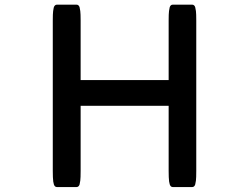

<svg xmlns="http://www.w3.org/2000/svg" viewBox="-20 -750 1040 801"><path d="M200.2 -37.1V-664.1Q200.2 -692.9 201.7 -703.9Q203.1 -714.8 204.1 -717.8Q205.1 -720.7 205.3 -721.4Q205.6 -722.2 206.1 -723.1Q207 -725.1 209 -727.1Q212.4 -730.5 216.8 -730.5H299.8Q304.2 -730.5 307.4 -727.5Q310.5 -724.6 312 -719.7Q313.5 -714.8 314.9 -703.9Q316.4 -692.9 316.4 -664.1V-416H683.6V-664.1Q683.6 -692.9 685.1 -703.9Q686.5 -714.8 688 -719.7Q689.5 -724.6 692.6 -727.5Q695.8 -730.5 700.2 -730.5H782.2Q786.6 -730.5 789.8 -727.5Q793 -724.6 794.4 -719.7Q795.9 -714.8 797.4 -703.9Q798.8 -692.9 798.8 -664.1V-37.1Q798.8 -7.8 797.4 3.4Q795.9 14.6 794.4 19.5Q793 24.4 789.8 27.3Q786.6 30.3 782.2 30.3H700.2Q695.8 30.3 692.4 26.9Q687.5 22 685.5 7.1Q683.6 -7.8 683.6 -37.1V-308.6H316.4V-37.1Q316.4 -7.8 314.9 3.4Q313.5 14.6 312 19.5Q310.5 24.4 307.4 27.3Q304.2 30.3 299.8 30.3H216.8Q212.4 30.3 209 26.9Q204.1 22 202.1 7.3Q200.2 -7.8 200.2 -37.1Z"/></svg>

Font: YuPearl-SemiBold
Style: SemiBold
Weight: 600
Designer: Max Yao
Foundry: Max-Everyday
Version: Version 1.011; ttfautohint (v1.8.3)